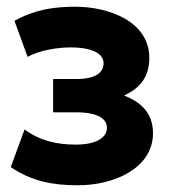

<svg xmlns="http://www.w3.org/2000/svg" viewBox="-20 -543 515 571"><path d="M212 8C320 8 435 -43 435 -147C435 -210 395 -241 349 -259C393 -279 424 -311 424 -371C424 -479 304 -523 204 -523C139 -523 82 -514 23 -481L62 -374C99 -394 152 -402 190 -402C255 -402 288 -383 288 -355C288 -328 266 -308 206 -308H138V-209H206C272 -209 298 -189 298 -163C298 -133 265 -113 206 -113C148 -113 100 -124 53 -158L12 -46C74 -4 136 8 212 8Z"/></svg>

Font: Finlandica
Style: Bold
Weight: 700
Designer: Niklas Ekholm, Juho Hiilivirta, Jaakko Suomalainen
Foundry: Helsinki Type Studio
Version: Version 2.000;Glyphs 3.2 (3202)